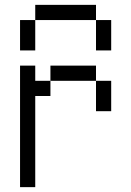

<svg xmlns="http://www.w3.org/2000/svg" viewBox="-20 -770 540 790"><path d="M375 -687.5H125V-750H375ZM62.5 -500H125V-437.5H187.5V-375H125V0H62.5ZM62.5 -687.5H125V-562.5H62.5ZM187.5 -500H375V-437.5H187.5ZM375 -437.5H437.5V-312.5H375ZM375 -687.5H437.5V-562.5H375Z"/></svg>

Font: 寒蝉点阵体 16px
Style: Regular
Weight: 400
Designer: Designed by Warren2060
Foundry: ChillType
Version: Version 1.000